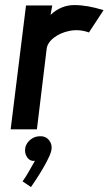

<svg xmlns="http://www.w3.org/2000/svg" viewBox="-20 -522 440 775"><path d="M23 0 85 -500H191L184 -462Q226 -501 278.5 -501.5Q331 -502 398 -481L339 -391Q300 -405 261.5 -397.5Q223 -390 196.5 -369Q170 -348 168 -322L129 0ZM83 70Q89 52 105 40Q121 28 141 28Q166 27 179.5 46Q193 65 186 90Q182 105 168 131.5Q154 158 136.5 185.5Q119 213 105 233L71 210Q83 194 96 171Q109 148 121 127Q101 130 89 112Q77 94 83 70Z"/></svg>

Font: Kulim Park SemiBold
Style: Italic
Weight: 600
Italic angle: -8°
Designer: Noponies / Dale Sattler
Foundry: Noponies
Version: Version 1.000; ttfautohint (v1.8.3)